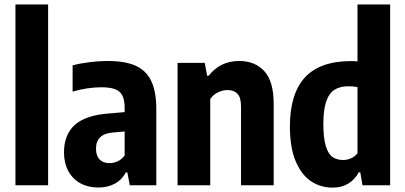

<svg xmlns="http://www.w3.org/2000/svg" viewBox="-20 -828 1812 858"><path d="M49 0V-808H195V0Z M678.5 -339V0H560L549 -57.5H542.5Q523.5 -23 491.8 -6.5Q460 10 419 10Q374 10 339.2 -9Q304.5 -28 285.2 -63.8Q266 -99.5 266 -147Q266 -226.5 314.5 -270Q363 -313.5 468 -321L537 -327V-345.5Q537 -381 526.8 -401Q516.5 -421 494 -429.5Q471.5 -438 432.5 -438Q403 -438 369.2 -433Q335.5 -428 304.5 -418.5V-536Q338.5 -545 380.5 -550.2Q422.5 -555.5 460.5 -555.5Q537.5 -555.5 585 -534.8Q632.5 -514 655.5 -466.8Q678.5 -419.5 678.5 -339ZM537 -133V-240.5L485 -236Q447 -233 428 -214.8Q409 -196.5 409 -164Q409 -132 425 -115.5Q441 -99 469.5 -99Q488 -99 505.5 -107Q523 -115 537 -133Z M773.5 -547H895L905.5 -489.5H912.5Q964 -555.5 1049 -555.5Q1119.5 -555.5 1161.2 -510Q1203 -464.5 1203 -364V0H1057V-353Q1057 -392.5 1041.2 -409Q1025.5 -425.5 997 -425.5Q975 -425.5 953.8 -415.2Q932.5 -405 919.5 -385V0H773.5Z M1275.5 -262.5Q1275.5 -408.5 1342.5 -481.8Q1409.5 -555 1549.5 -555Q1564 -555 1577.5 -553.5V-808H1723.5V0H1600L1590 -58H1583Q1566.5 -26 1536.8 -7.8Q1507 10.5 1466 10.5Q1413 10.5 1370 -18Q1327 -46.5 1301.2 -107.8Q1275.5 -169 1275.5 -262.5ZM1577.5 -143.5V-439Q1557.5 -442.5 1537.5 -442.5Q1499.5 -442.5 1475 -427Q1450.5 -411.5 1437.8 -374.8Q1425 -338 1425 -275.5Q1425 -211.5 1435.8 -175.8Q1446.5 -140 1465.8 -126.5Q1485 -113 1513.5 -113Q1532 -113 1549.5 -121Q1567 -129 1577.5 -143.5Z"/></svg>

Font: Encode Sans Condensed
Style: Bold
Weight: 700
Width: 3
Designer: Multiple Designers
Foundry: Impallari Type
Version: Version 2.000